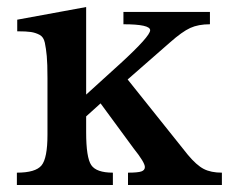

<svg xmlns="http://www.w3.org/2000/svg" viewBox="-20 -526 652 546"><path d="M344 0V-35Q372 -35 382 -38.5Q392 -42 392 -51Q392 -64 360 -104L266 -232L225 -195V-150Q225 -78 239.5 -56.5Q254 -35 301 -35V0H28V-35Q81 -35 98 -55.5Q115 -76 115 -143V-304Q115 -345 113 -366.5Q111 -388 107.5 -404.5Q104 -421 92.5 -427Q81 -433 68 -435Q55 -437 29 -437V-470L225 -506V-257L323 -346Q407 -423 407 -440Q407 -457 331 -457V-492H577V-457Q544 -457 521 -446.5Q498 -436 463 -405L343 -300L514 -86Q539 -56 559.5 -45.5Q580 -35 611 -35V0Z"/></svg>

Font: Kolar Light
Style: Regular
Weight: 300
Designer: Ramakrishna Saiteja (Kannada); Shiva Nallaperumal (Latin)
Foundry: Indian Type Foundry
Version: Version 1.001;PS 1.0;hotconv 1.0.88;makeotf.lib2.5.647800